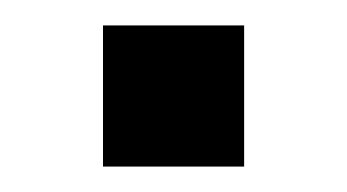

<svg xmlns="http://www.w3.org/2000/svg" viewBox="-20 -342 273 151"><path d="M61 -211V-322H172V-211Z"/></svg>

Font: Nunito Sans 12pt ExtraLight Medium
Style: Regular
Weight: 500
Version: Version 3.101;gftools[0.9.27]